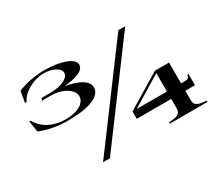

<svg xmlns="http://www.w3.org/2000/svg" viewBox="-128 -988 1426 1260"><g transform="rotate(-30 585.0 -358.0)"><path d="M272 -351C436 -351 530 -388 530 -457C530 -502 475 -540 368 -558C456 -567 521 -587 521 -634C521 -681 426 -716 302 -716C241 -716 162 -703 101 -677L87 -593H99C127 -656 214 -700 290 -700C350 -700 409 -674 409 -636C409 -600 355 -567 260 -567H200L188 -550H260C348 -550 418 -503 418 -454C418 -403 359 -368 277 -366C174 -364 96 -406 62 -473H50L64 -390C121 -365 201 -351 272 -351ZM1038 -62V-136H1111V-221H1101C1101 -201 1091 -192 1068 -192H1038V-350H931L670 -192V-136H931V-62C931 -15 884 -13 842 -10V0H1127V-10C1088 -14 1038 -14 1038 -62ZM702 -192 931 -332V-192ZM856 -700 336 0H388L908 -700Z"/></g></svg>

Font: Sprat Extended Medium
Style: Regular
Weight: 500
Width: 9
Designer: Ethan Nakache
Foundry: Collletttivo
Version: Version 2.000;Glyphs 3.2 (3217)